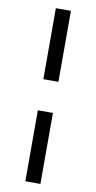

<svg xmlns="http://www.w3.org/2000/svg" viewBox="-100 -766 493 991"><g transform="rotate(10 147.0 -270.5)"><path d="M109 -352V-724H188V-352ZM109 183V-189H188V183Z"/></g></svg>

Font: Archivo Expanded
Style: Italic
Weight: 400
Width: 7
Italic angle: -10°
Designer: Hector Gatti
Foundry: Omnibus-Type
Version: Version 2.001